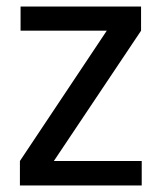

<svg xmlns="http://www.w3.org/2000/svg" viewBox="-20 -568 495 588"><path d="M145 -75H414V0H41V-75L307 -474H43V-548H412V-474Z"/></svg>

Font: Fz Poppins
Style: Regular
Weight: 400
Designer: Ninad Kale (Devanagari), Jonny Pinhorn (Latin)
Foundry: Indian Type Foundry
Version: Vit hóa bi Vntype.Com & FontZin.Com